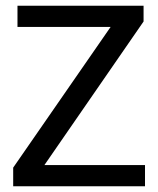

<svg xmlns="http://www.w3.org/2000/svg" viewBox="-20 -650 551 670"><path d="M481 -630V-575L135 -74H486V0H26V-65L366 -556H41V-630Z"/></svg>

Font: Ek Mukta
Style: Regular
Weight: 400
Designer: Girish Dalvi and Yashodeep Gholap
Foundry: Ek Type
Version: Version 2.538;PS 1.001;hotconv 16.6.51;makeotf.lib2.5.65220;